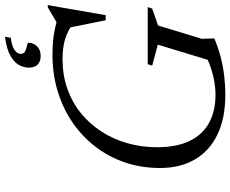

<svg xmlns="http://www.w3.org/2000/svg" viewBox="-97 -819 926 772"><g transform="rotate(-90 366.0 -433.0)"><path d="M372 -29.5Q401 -29.5 434 -36.2Q467 -43 498.2 -55.2Q529.5 -67.5 552 -84L501 -26.5L572.5 -261.5L488 -284L494 -302H723.5L717.5 -284L649.5 -260.5L596 -84.5L597.5 -35L597 -34Q561.5 -19 523.5 -9Q485.5 1 447 5.5Q408.5 10 371 10Q276.5 10 210.8 -21.8Q145 -53.5 110.8 -112.5Q76.5 -171.5 76.5 -252.5Q76.5 -328 99 -394Q121.5 -460 163 -513.5Q204.5 -567 261.2 -605.5Q318 -644 386.5 -664.5Q455 -685 531.5 -685Q557.5 -685 582.8 -683Q608 -681 633 -676Q658 -671 682.5 -662H651L723 -704H731.5L691 -471H670.5L640 -622.5L664.5 -598.5Q627.5 -624.5 594 -634.5Q560.5 -644.5 513.5 -644.5Q450.5 -644.5 396 -625.5Q341.5 -606.5 298 -571.5Q254.5 -536.5 223.5 -488.8Q192.5 -441 176.2 -384Q160 -327 160 -264Q160 -186.5 185 -134.2Q210 -82 257.2 -55.8Q304.5 -29.5 372 -29.5ZM580 -782Q580 -761.5 565.8 -747Q551.5 -732.5 526.5 -732.5Q505 -732.5 492.5 -744.5Q480 -756.5 480 -780.5Q480 -797.5 489.2 -817Q498.5 -836.5 525.5 -852.8Q552.5 -869 604 -876L600 -852.5Q577.5 -850 563.2 -843.8Q549 -837.5 542.2 -829.5Q535.5 -821.5 535.5 -812Q535.5 -799.5 546.5 -794.5Q557.5 -789.5 568.8 -787.5Q580 -785.5 580 -782Z"/></g></svg>

Font: Newsreader 24pt
Style: Italic
Weight: 400
Italic angle: -17°
Designer: Hugues Gentile
Foundry: Production Type
Version: Version 1.003